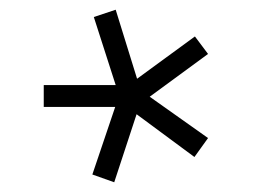

<svg xmlns="http://www.w3.org/2000/svg" viewBox="-20 -725 540 395"><path d="M70 -505V-550H218L173 -690L218 -705L262 -563L381 -650L408 -614L288 -526L408 -441L380 -402L261 -490L215 -350L170 -366L217 -505Z"/></svg>

Font: TypoPRO Lekton
Style: Regular
Weight: 400
Monospace: yes
Designer: Paolo Mazzetti, Luciano Perondi, Raffaele Flato, Elena Papassissa, Emilio Macchia, Michela Povoleri, Tobias Seemiller, R
Version: Version 34.000